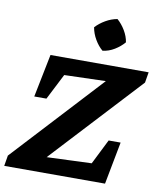

<svg xmlns="http://www.w3.org/2000/svg" viewBox="-107 -995 899 1073"><g transform="rotate(10 343.0 -459.0)"><path d="M685 -595 216 -89 470 -99 541 -241H609L563 0H-9L1 -60L468 -565L233 -558L158 -411H89L138 -655H695ZM472 -918Q498 -895 517 -863Q536 -831 541 -798Q519 -772 487 -752.5Q455 -733 420 -729Q395 -750 376 -782.5Q357 -815 351 -850Q374 -875 406 -893.5Q438 -912 472 -918Z"/></g></svg>

Font: Piazzolla
Style: Bold Italic
Weight: 700
Italic angle: -11.3°
Designer: Juan Pablo del Peral
Foundry: Huerta Tipografica
Version: Version 1.330